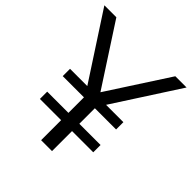

<svg xmlns="http://www.w3.org/2000/svg" viewBox="-204 -877 1014 1014"><g transform="rotate(45 303.0 -370.0)"><path d="M104.5 -149.5V-204H263V-320H104.5V-374.5H233.5L-4.5 -740H85L305.5 -400.5L525.5 -740H609.5L373.5 -374.5H503V-320H344.5V-204H503V-149.5H344.5V0H263V-149.5Z"/></g></svg>

Font: Encode Sans
Style: Regular
Weight: 400
Designer: Multiple Designers
Foundry: Impallari Type
Version: Version 3.002; ttfautohint (v1.8.3) -l 8 -r 50 -G 200 -x 14 